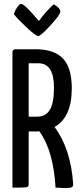

<svg xmlns="http://www.w3.org/2000/svg" viewBox="-20 -949 412 971"><path d="M174 -767Q160 -767 111.5 -813Q63 -859 50 -878Q56 -896 67 -912.5Q78 -929 88 -929Q96 -929 118 -907.5Q140 -886 158 -864L177 -843Q193 -866 212 -887Q231 -908 242 -918L252 -927Q285 -909 285 -890Q285 -875 235.5 -821Q186 -767 174 -767ZM350 -19Q350 -6 343 -2Q336 2 309 2Q297 2 261 0Q250 -188 179 -285Q173 -284 160 -284H125V-17Q125 -4 114.5 -2Q104 0 43 0V-684Q43 -700 60 -700H108H159Q254 -700 298.5 -653Q343 -606 343 -502Q343 -356 256 -307Q338 -196 350 -19ZM125 -359H168Q211 -359 232 -393.5Q253 -428 253 -506Q253 -629 174 -629H125Z"/></svg>

Font: Yanone Kaffeesatz
Style: Regular
Weight: 400
Designer: Yanone (Cyrillic: Daniel Pouzeot)
Foundry: Yanone
Version: Version 1.003;PS 001.003;hotconv 1.0.88;makeotf.lib2.5.64775